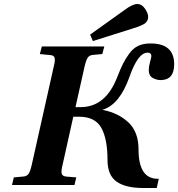

<svg xmlns="http://www.w3.org/2000/svg" viewBox="-20 -924 890 959"><path d="M430 -751 602 -874Q642 -904 666 -904Q688 -904 704 -881Q720 -858 720 -840Q720 -819 704.5 -807.5Q689 -796 647 -783L444 -719ZM40 0 49 -38 94 -42Q114 -43 122.5 -55.5Q131 -68 138 -98L249 -594Q256 -621 253 -634.5Q250 -648 230 -649L179 -654L189 -692H501L491 -654L447 -650Q427 -649 418.5 -636.5Q410 -624 403 -594L357 -389H383Q506 -389 564 -535Q582 -581 594.5 -606Q607 -631 626.5 -657.5Q646 -684 671.5 -695.5Q697 -707 732 -707Q850 -707 850 -603Q850 -524 782 -524Q762 -524 742.5 -535Q723 -546 723 -574Q723 -591 729.5 -614.5Q736 -638 736 -644Q736 -661 717 -661Q669 -661 627 -541Q578 -402 493 -376V-375Q571 -360 621.5 -312.5Q672 -265 672 -177Q672 -31 768 -31H773L763 15H695Q607 15 562 -17Q517 -49 517 -125Q517 -230 486 -285.5Q455 -341 375 -341H346L292 -98Q285 -71 288 -57.5Q291 -44 311 -42L361 -38L352 0Z"/></svg>

Font: Lingua Franca
Style: Bold Italic
Weight: 700
Italic angle: -13°
Version: Version 1.19